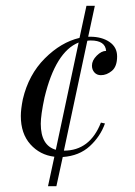

<svg xmlns="http://www.w3.org/2000/svg" viewBox="-20 -534 468 664"><path d="M298 -307Q298 -325 314.5 -341.5Q331 -358 347 -358Q344 -394 294 -394Q286 -394 282 -393L201 -13Q291 -13 329 -110L343 -107Q327 -62 290.5 -28.5Q254 5 197 9L175 110H146L168 8Q118 2 85 -35Q52 -72 52 -133Q52 -156 59 -191Q79 -276 135 -332Q191 -388 255 -403L279 -514H308L285 -407H292Q332 -407 358.5 -389Q385 -371 385 -339Q385 -304 367 -289Q349 -274 329 -274Q315 -274 306.5 -283.5Q298 -293 298 -307ZM173 -16 252 -387Q172 -355 134 -197Q121 -136 121 -106Q121 -31 173 -16Z"/></svg>

Font: HK Venetian
Style: Italic
Weight: 400
Italic angle: -12°
Version: Version 1.000;PS 001.000;hotconv 1.0.88;makeotf.lib2.5.64775